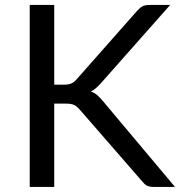

<svg xmlns="http://www.w3.org/2000/svg" viewBox="-20 -736 721 756"><path d="M193.5 -402.5H230Q249 -402.5 260.2 -407.2Q271.5 -412 281.5 -423.5L520 -693.5Q531 -706 541.2 -711.2Q551.5 -716.5 567.5 -716.5H650L377 -408Q366.5 -396.5 357.2 -388.5Q348 -380.5 337.5 -375.5Q351.5 -371 362 -362Q372.5 -353 384 -339.5L669 0H585Q575.5 0 569 -1.5Q562.5 -3 557.8 -5.5Q553 -8 549 -12Q545 -16 541 -20.5L293.5 -305Q288 -311 283.2 -315.2Q278.5 -319.5 272.2 -322.5Q266 -325.5 257.8 -326.8Q249.5 -328 237.5 -328H193.5V0H97V-716.5H193.5Z"/></svg>

Font: 8514790e538f44c2 - subset of Lato
Style: Regular
Weight: 400
Version: Version 1.104; Western+Polish opensource